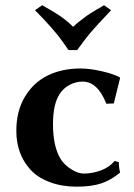

<svg xmlns="http://www.w3.org/2000/svg" viewBox="-20 -699 509 729"><path d="M112.8 -660.2C136.6 -636.4 156.2 -615.6 171.6 -597.9C187.1 -580.2 198.3 -566.7 205.3 -557.6C212.3 -548.5 224 -532.2 240.2 -508.8H272.9C292.2 -535.5 308.9 -557.4 323.2 -574.5C337.6 -591.6 363.8 -620.1 401.9 -660.2L375 -679.2C374 -678.5 369.5 -675.8 361.3 -670.9L346.7 -662.6L335 -655.3C327.8 -651 323.2 -648.3 321.3 -647L309.6 -639.2C304 -635.3 299.8 -632.1 296.9 -629.6C293.9 -627.2 290 -624.1 284.9 -620.4C279.9 -616.6 275.2 -613 271 -609.4L257.8 -597.2C240.2 -614.1 223.1 -628.2 206.5 -639.4C189.9 -650.6 167.8 -663.9 140.1 -679.2ZM293.9 -389.2C331.7 -389.2 361.7 -361.2 383.8 -305.2L412.1 -306.2L436 -402.8L434.1 -405.8C418.1 -414.2 395.3 -421.9 365.7 -428.7C336.1 -435.5 309.2 -439 285.2 -439C239.6 -439 198.7 -430.3 162.6 -413.1C126.5 -395.8 97.3 -369.1 75.2 -332.8C53.1 -296.5 42 -252.9 42 -202.1C42 -142.9 60.1 -93.6 96.2 -54.2C114.4 -34.3 138.8 -18.7 169.4 -7.3C200 4.1 233.9 9.8 271 9.8C308.4 9.8 339.6 5.6 364.5 -2.7C389.4 -11 413.2 -24.7 436 -43.9C432.8 -56.3 431.2 -69.3 431.2 -83L415 -87.9C402 -71.9 384.8 -60 363.3 -52C341.8 -44 320 -40 297.9 -40C283.5 -40 267.7 -45.5 250.5 -56.4C233.2 -67.3 220.1 -79.9 210.9 -94.2C191.1 -125.8 181.2 -170.4 181.2 -228C181.2 -277.2 189.3 -314.8 205.6 -340.8C215.3 -356.1 228 -368 243.7 -376.5C259.3 -384.9 276 -389.2 293.9 -389.2Z"/></svg>

Font: Linux Biolinum G
Style: Bold
Weight: 700
Designer: Philipp H. Poll
Foundry: Philipp H. Poll
Version: Version 1.1.0